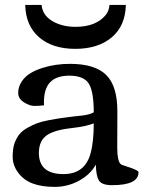

<svg xmlns="http://www.w3.org/2000/svg" viewBox="-20 -730 592 762"><path d="M479.5 -710.4Q477.5 -627 423.1 -581.5Q368.7 -536.1 278.6 -536.1Q188.5 -536.1 135.3 -582Q82 -627.9 80.1 -710.4H145Q148.9 -669.4 187.5 -646.5Q226.1 -623.5 279.8 -623.5Q358.9 -623.5 397.5 -668Q412.6 -685.1 414.6 -710.4ZM148.4 -460.4Q199.2 -476.6 257.8 -476.6Q356.4 -476.6 401.1 -432.9Q445.8 -389.2 445.8 -288.6L445.3 -144.5Q445.3 -92.3 458.5 -79.1Q461.9 -75.7 480 -70.3Q529.8 -54.7 529.8 -46.4Q529.8 4.9 424.8 4.9Q385.3 4.9 373.3 -12.7Q361.3 -30.3 360.4 -76.7Q338.4 -37.1 293.5 -12.7Q248.5 11.7 197.3 11.7Q146 11.7 110.4 -1.5Q74.7 -14.6 52.5 -44.2Q30.3 -73.7 30.3 -107.9Q30.3 -142.1 38.1 -162.8Q45.9 -183.6 57.6 -197.8Q69.3 -211.9 89.6 -223.1Q109.9 -234.4 127.4 -241Q145 -247.6 172.9 -252.9Q213.9 -260.7 241.7 -263.9Q269.5 -267.1 270.5 -267.6Q273.4 -268.1 304 -271.2Q334.5 -274.4 352.1 -284.2Q352.1 -377 327.1 -405.3Q305.2 -429.7 254.9 -429.7Q204.6 -429.7 179.4 -404.1Q154.3 -378.4 154.3 -322.8L154.8 -312Q134.3 -309.6 116 -309.6Q97.7 -309.6 75 -324Q52.2 -338.4 52.2 -361.6Q52.2 -384.8 65.4 -405.3Q78.6 -425.8 99.6 -438.7Q120.6 -451.7 148.4 -460.4ZM352.1 -240.2Q318.8 -228 277.1 -223.4Q235.4 -218.8 211.4 -212.4Q187.5 -206.1 171.4 -196.8Q134.3 -175.3 134.3 -123Q134.3 -39.1 231.9 -39.1Q316.4 -39.1 338.9 -119.6Q352.1 -165.5 352.1 -240.2Z"/></svg>

Font: Corben
Style: Regular
Weight: 400
Designer: vernon adams
Foundry: vernon adams
Version: Version 1.101